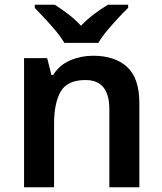

<svg xmlns="http://www.w3.org/2000/svg" viewBox="-20 -786 682 806"><path d="M371 -552Q462 -552 513.5 -505Q565 -458 565 -353V0H439V-328Q439 -450 339 -450Q263 -450 235 -402Q207 -354 207 -265V0H81V-542H178L196 -471H203Q229 -513 274.5 -532.5Q320 -552 371 -552ZM250 -606Q237 -629 214.5 -656Q192 -683 168 -708.5Q144 -734 126 -753V-766H210Q237 -749 266 -727Q295 -705 320 -678Q346 -705 376 -727.5Q406 -750 433 -766H518V-753Q499 -735 475 -709Q451 -683 428.5 -656Q406 -629 393 -606Z"/></svg>

Font: Noto Sans Kannada SemiBold
Style: Regular
Weight: 600
Designer: Jelle Bosma - Monotype Design Team
Foundry: Monotype Imaging Inc.
Version: Version 2.005; ttfautohint (v1.8.4.7-5d5b)